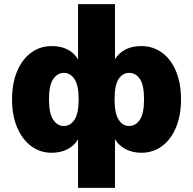

<svg xmlns="http://www.w3.org/2000/svg" viewBox="-20 -725 930 925"><path d="M356 180V-54Q337 -22 304 -5.5Q271 11 229 11Q174 11 131 -20.5Q88 -52 63 -110Q38 -168 38 -246Q38 -325 63 -383Q88 -441 131 -472Q174 -503 229 -503Q317 -503 356 -439V-705H534V-440Q574 -503 661 -503Q716 -503 759.5 -472Q803 -441 827.5 -383Q852 -325 852 -246Q852 -168 827.5 -110Q803 -52 760 -20.5Q717 11 661 11Q620 11 587 -5.5Q554 -22 534 -54V180ZM288 -118Q319 -118 339 -148.5Q359 -179 359 -247Q359 -315 338.5 -344.5Q318 -374 288 -374Q257 -374 236.5 -344.5Q216 -315 216 -247Q216 -179 236 -148.5Q256 -118 288 -118ZM602 -118Q634 -118 654 -148.5Q674 -179 674 -247Q674 -315 654 -344.5Q634 -374 602 -374Q571 -374 551.5 -344.5Q532 -315 532 -247Q532 -179 551.5 -148.5Q571 -118 602 -118Z"/></svg>

Font: Nunito Sans Black
Style: Regular
Weight: 900
Designer: Vernon Adams
Foundry: Vernon Adams
Version: Version 3.006; ttfautohint (v1.8.3)